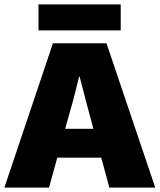

<svg xmlns="http://www.w3.org/2000/svg" viewBox="-23 -858 730 878"><path d="M529 -838V-719H153V-838ZM477 0 440 -137H239L201 0H-3L219 -660H464L687 0ZM275 -269H404L369 -400L341 -508H339L312 -401Z"/></svg>

Font: Elaine Sans ExtraBold
Style: Regular
Weight: 800
Designer: Wei Huang
Foundry: Wei Huang
Version: Version 2.001;December 24, 2019;FontCreator 12.0.0.2547 64-b